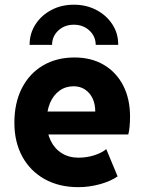

<svg xmlns="http://www.w3.org/2000/svg" viewBox="-20 -773 602 801"><path d="M307.1 7.8Q226.6 7.8 166.5 -25.6Q106.4 -59.1 73.2 -119.6Q40 -180.2 40 -261.2Q40 -343.3 71 -404.5Q102.1 -465.8 158.7 -499.5Q215.3 -533.2 291 -533.2Q361.3 -533.2 413.3 -502.4Q465.3 -471.7 493.9 -416.3Q522.5 -360.8 522.5 -286.6Q522.5 -267.1 520.8 -246.3Q519 -225.6 515.1 -211.9H162.6V-307.6H377.4Q377.4 -339.4 366 -363Q354.5 -386.7 334.2 -399.9Q314 -413.1 287.1 -413.1Q253.4 -413.1 228 -394.5Q202.6 -376 188.7 -343.3Q174.8 -310.5 174.8 -266.1Q174.8 -220.2 191.4 -186.3Q208 -152.3 237.8 -133.8Q267.6 -115.2 307.6 -115.2Q341.8 -115.2 373.3 -125.2Q404.8 -135.3 423.3 -150.9L470.7 -37.1Q441.9 -17.1 397 -4.6Q352.1 7.8 307.1 7.8ZM288.1 -753.4Q340.3 -753.4 382.3 -731.2Q424.3 -709 449 -671.1Q473.6 -633.3 473.1 -585.9H379.4Q378.9 -621.6 352.8 -645.8Q326.7 -669.9 288.1 -669.9Q249.5 -669.9 223.4 -645.8Q197.3 -621.6 197.3 -585.9H103.5Q103.5 -633.3 127.9 -671.1Q152.3 -709 194.1 -731.2Q235.8 -753.4 288.1 -753.4Z"/></svg>

Font: Reddit Mono ExtraBold
Style: Regular
Weight: 800
Monospace: yes
Designer: Stephen Hutchings
Foundry: Reddit
Version: Version 1.014